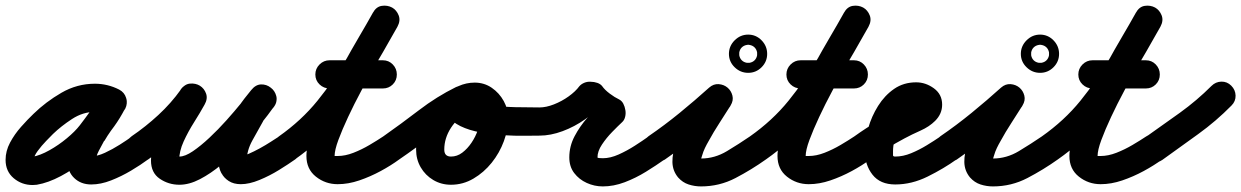

<svg xmlns="http://www.w3.org/2000/svg" viewBox="-57 -607 4448 688"><path d="M392 -218Q382 -199 362 -193Q342 -187 324 -196Q313 -202 304.5 -204Q296 -206 283 -206Q240 -206 201 -180.5Q162 -155 133 -127Q125 -119 108.5 -102Q92 -85 78 -66Q64 -47 64 -34Q64 -35 64 -36Q63 -37 63 -39Q61 -43 58 -44Q55 -45 60 -45Q60 -45 59 -45Q87 -50 120 -68.5Q153 -87 182.5 -111.5Q212 -136 229 -158Q249 -184 267.5 -210Q286 -236 302 -264Q314 -286 333.5 -289.5Q353 -293 369 -285Q386 -276 394 -258Q402 -240 391 -218Q384 -204 376 -191Q376 -191 377 -192Q377 -193 377 -193Q374 -188 371 -183.5Q368 -179 365 -174Q365 -174 365 -174Q365 -174 365 -174Q353 -156 340.5 -138.5Q328 -121 317 -102Q317 -102 317 -102Q316 -102 316 -102Q308 -88 297 -66.5Q286 -45 286 -29Q286 -30 284 -34Q281 -41 274 -45Q273 -45 270 -46Q267 -47 270 -47Q292 -47 319 -59.5Q346 -72 372 -88.5Q398 -105 416 -118Q433 -130 453.5 -126.5Q474 -123 486 -106Q498 -89 494.5 -68.5Q491 -48 474 -36Q447 -16 412.5 4.5Q378 25 341 39.5Q304 54 270 54Q233 54 209 31Q185 8 185 -29Q185 -61 199.5 -95Q214 -129 232 -156Q232 -156 231 -156Q231 -156 231 -156Q243 -175 256 -193Q269 -211 281 -230Q281 -230 281 -230Q281 -230 281 -230Q283 -234 285.5 -237.5Q288 -241 291 -245Q291 -245 291 -246Q292 -247 292 -247Q297 -254 301 -262Q311 -284 331 -287.5Q351 -291 368 -283Q385 -274 393.5 -255.5Q402 -237 390 -216Q373 -183 352 -154Q331 -125 309 -96Q284 -64 245 -32Q206 0 161 24Q116 48 75 55Q68 56 60 56Q21 56 -8 31.5Q-37 7 -37 -34Q-37 -66 -21 -96Q-5 -126 18.5 -152.5Q42 -179 63 -199Q107 -242 163 -274.5Q219 -307 283 -307Q329 -307 370 -286Q389 -276 395 -256Q401 -236 392 -218Z M402 -48Q391 -66 394.5 -86.5Q398 -107 415 -119Q465 -153 510.5 -195Q556 -237 591 -286Q605 -306 624.5 -307.5Q644 -309 659 -300Q675 -290 681.5 -271.5Q688 -253 676 -232Q660 -203 638.5 -169Q617 -135 601 -100Q585 -65 585 -32Q585 -29 584.5 -33.5Q584 -38 582 -40Q578 -48 576.5 -47Q575 -46 586 -46Q606 -46 634 -65Q662 -84 693.5 -113.5Q725 -143 754.5 -176Q784 -209 807.5 -238Q831 -267 842 -282Q856 -302 876 -302.5Q896 -303 912 -291Q927 -280 932.5 -260.5Q938 -241 923 -222Q913 -210 902.5 -197.5Q892 -185 885 -172Q885 -172 885 -173Q886 -173 886 -173Q868 -141 847.5 -104Q827 -67 827 -30Q827 -30 827.5 -29Q828 -28 827 -31Q826 -32 826 -33Q826 -33 826 -34Q825 -34 825 -34Q829 -27 827 -29.5Q825 -32 820.5 -37.5Q816 -43 812 -45Q811 -46 807 -47Q803 -48 806 -48Q816 -48 834.5 -56Q853 -64 874 -75.5Q895 -87 913.5 -99Q932 -111 943 -118Q943 -118 943 -118Q943 -118 943 -118Q960 -130 980.5 -126.5Q1001 -123 1013 -106Q1025 -89 1021.5 -68.5Q1018 -48 1001 -36Q977 -19 943 2Q909 23 872.5 38Q836 53 806 53Q780 53 762.5 41.5Q745 30 737 14Q737 14 736 14Q736 13 736 13Q726 -6 726 -30Q726 -82 749.5 -129Q773 -176 796 -221Q796 -221 797 -221Q797 -222 797 -222Q807 -239 819 -254Q831 -269 843 -284Q859 -304 878.5 -304.5Q898 -305 913 -293Q928 -282 933 -263Q938 -244 924 -224Q905 -197 876 -161Q847 -125 811.5 -87.5Q776 -50 737 -17.5Q698 15 659.5 35Q621 55 586 55Q547 55 515.5 33.5Q484 12 484 -32Q484 -76 501 -119Q518 -162 542.5 -203.5Q567 -245 588 -282Q600 -303 620 -304.5Q640 -306 656 -295Q673 -285 680 -266Q687 -247 673 -228Q633 -171 581 -122.5Q529 -74 473 -35Q455 -24 434.5 -27.5Q414 -31 402 -48Z M930 -48Q918 -65 921.5 -85.5Q925 -106 942 -118Q1023 -175 1080.5 -246Q1138 -317 1185 -397Q1232 -477 1279 -561Q1291 -583 1311 -586Q1331 -589 1348 -580Q1364 -571 1371.5 -552Q1379 -533 1367 -511Q1356 -492 1335.5 -456.5Q1315 -421 1289.5 -376Q1264 -331 1238 -282.5Q1212 -234 1190.5 -188Q1169 -142 1155.5 -105.5Q1142 -69 1142 -48Q1142 -48 1143.5 -48Q1145 -48 1153 -48Q1180 -48 1209.5 -59.5Q1239 -71 1267 -87.5Q1295 -104 1316 -118Q1333 -130 1353.5 -126.5Q1374 -123 1386 -106Q1398 -89 1394.5 -68.5Q1391 -48 1374 -36Q1344 -14 1307 6Q1270 26 1230.5 39.5Q1191 53 1153 53Q1109 53 1075 26Q1041 -1 1041 -48Q1041 -83 1059.5 -136Q1078 -189 1107.5 -249.5Q1137 -310 1170 -370Q1203 -430 1232.5 -480Q1262 -530 1279 -561Q1291 -583 1311 -586Q1331 -589 1348 -580Q1364 -571 1371.5 -552Q1379 -533 1367 -511Q1316 -420 1265 -334.5Q1214 -249 1150.5 -173Q1087 -97 1000 -36Q983 -24 962.5 -27.5Q942 -31 930 -48ZM1124 -290Q1103 -290 1088 -304.5Q1073 -319 1073 -340Q1073 -361 1088 -376Q1103 -391 1124 -391Q1172 -391 1219.5 -391Q1267 -391 1315 -391Q1315 -391 1315 -391Q1315 -391 1315 -391Q1336 -391 1350.5 -376Q1365 -361 1365 -340Q1365 -319 1350.5 -304.5Q1336 -290 1315 -290Q1267 -290 1219.5 -290Q1172 -290 1124 -290Q1124 -290 1124 -290Q1124 -290 1124 -290Z M1304 -48Q1292 -65 1295.5 -85.5Q1299 -106 1316 -118Q1380 -163 1444 -212Q1508 -261 1577 -295Q1577 -295 1577 -295Q1577 -295 1577 -295Q1596 -304 1616 -297Q1636 -290 1645 -272Q1654 -253 1647 -233Q1640 -213 1622 -204Q1556 -172 1495 -124.5Q1434 -77 1374 -36Q1357 -24 1336.5 -27.5Q1316 -31 1304 -48ZM1578 -295Q1597 -304 1616.5 -297Q1636 -290 1645 -271Q1654 -252 1647 -232Q1640 -212 1621 -204Q1583 -186 1559 -149Q1535 -112 1535 -71Q1535 -46 1559 -46Q1581 -46 1599.5 -60Q1618 -74 1632.5 -95.5Q1647 -117 1655 -140.5Q1663 -164 1663 -183Q1663 -189 1658 -199.5Q1653 -210 1644 -210Q1636 -210 1633.5 -208Q1631 -206 1637 -212Q1639 -214 1641.5 -219Q1644 -224 1643 -221Q1643 -221 1643 -221Q1643 -221 1643 -221Q1643 -223 1643 -225Q1644 -233 1641 -240Q1640 -242 1637.5 -243.5Q1635 -245 1636 -246Q1636 -246 1651.5 -242Q1667 -238 1683 -234Q1699 -230 1702 -230Q1745 -224 1789 -223Q1833 -222 1876 -222Q1876 -222 1876 -222Q1876 -222 1876 -222Q1897 -221 1912 -206.5Q1927 -192 1927 -171Q1926 -150 1911.5 -135Q1897 -120 1876 -121Q1858 -121 1823.5 -120.5Q1789 -120 1747.5 -122.5Q1706 -125 1665 -132.5Q1624 -140 1593 -155Q1562 -170 1548 -194Q1534 -218 1547 -255Q1547 -255 1547 -255Q1547 -255 1547 -255Q1558 -286 1586 -298.5Q1614 -311 1644 -311Q1678 -311 1705 -292.5Q1732 -274 1748 -245Q1764 -216 1764 -183Q1764 -143 1748.5 -101Q1733 -59 1705 -24Q1677 11 1639.5 33Q1602 55 1559 55Q1524 55 1495.5 38Q1467 21 1450.5 -7.5Q1434 -36 1434 -71Q1434 -118 1452.5 -162Q1471 -206 1503 -241Q1535 -276 1578 -295Q1578 -295 1578 -295Q1578 -295 1578 -295Z M1826 -171H1825Q1825 -192 1840 -207Q1855 -222 1876 -222Q1900 -222 1928 -233Q1956 -244 1980.5 -261.5Q2005 -279 2019 -298Q2026 -306 2037 -310.5Q2048 -315 2060 -314Q2072 -314 2083.5 -310Q2095 -306 2101 -298Q2110 -285 2128 -271.5Q2146 -258 2161 -251Q2171 -246 2176.5 -235.5Q2182 -225 2184 -212Q2186 -200 2183 -188Q2180 -176 2172 -169Q2157 -155 2136.5 -134Q2116 -113 2100 -89Q2084 -65 2084 -43Q2084 -40 2103 -40Q2130 -40 2160 -53.5Q2190 -67 2218 -85Q2246 -103 2267 -118Q2267 -118 2267 -118Q2267 -118 2267 -118Q2284 -130 2304.5 -126.5Q2325 -123 2337 -106Q2349 -89 2345.5 -68.5Q2342 -48 2325 -36Q2294 -14 2257.5 8.5Q2221 31 2181.5 46Q2142 61 2103 61Q2073 61 2045.5 48.5Q2018 36 2000.5 13Q1983 -10 1983 -43Q1983 -83 2002 -119Q2021 -155 2049 -186.5Q2077 -218 2104 -243Q2112 -250 2118.5 -236.5Q2125 -223 2127 -204Q2130 -186 2127.5 -171Q2125 -156 2115 -161Q2090 -174 2063 -194.5Q2036 -215 2019 -238Q2013 -246 2027.5 -250.5Q2042 -255 2060 -254Q2078 -254 2092.5 -250Q2107 -246 2101 -238Q2077 -206 2039.5 -179.5Q2002 -153 1959 -137Q1916 -121 1876 -121Q1855 -121 1840.5 -135.5Q1826 -150 1826 -171Z M2325 -35Q2307 -24 2286.5 -27.5Q2266 -31 2254 -48Q2243 -66 2246.5 -86.5Q2250 -107 2267 -119Q2324 -158 2378.5 -202.5Q2433 -247 2484 -293Q2500 -307 2518.5 -305.5Q2537 -304 2550 -293Q2563 -282 2567.5 -264.5Q2572 -247 2561 -229Q2541 -197 2520.5 -165.5Q2500 -134 2482 -101Q2475 -89 2469 -76.5Q2463 -64 2459 -50Q2456 -42 2454 -34Q2454 -30 2454 -29Q2449 -39 2445.5 -39Q2442 -39 2455 -39Q2504 -39 2548 -65.5Q2592 -92 2630 -118Q2630 -118 2630 -118Q2630 -118 2630 -118Q2647 -130 2667.5 -126.5Q2688 -123 2700 -106Q2712 -89 2708.5 -68.5Q2705 -48 2688 -36Q2636 1 2578.5 31Q2521 61 2455 61Q2432 61 2410.5 54Q2389 47 2373 29Q2353 5 2352.5 -26.5Q2352 -58 2365.5 -93Q2379 -128 2399.5 -162.5Q2420 -197 2440.5 -228Q2461 -259 2475 -281Q2486 -300 2505.5 -297.5Q2525 -295 2541 -282Q2556 -269 2562 -250.5Q2568 -232 2552 -217Q2498 -169 2441 -122.5Q2384 -76 2325 -35Q2325 -35 2325 -35Q2325 -35 2325 -35ZM2619 -446Q2608 -444 2601 -437Q2594 -430 2592 -419Q2592 -417 2592 -415Q2592 -413 2592 -414Q2592 -415 2592 -413Q2592 -411 2592 -409Q2594 -398 2601 -391Q2608 -384 2619 -382Q2621 -382 2623 -382Q2625 -382 2624 -382Q2623 -382 2625 -382Q2627 -382 2629 -382Q2640 -384 2647 -391Q2654 -398 2656 -409Q2656 -411 2656 -413Q2656 -415 2656 -414Q2656 -413 2656 -415Q2656 -417 2656 -419Q2654 -430 2647 -437Q2640 -444 2629 -446Q2627 -446 2625 -446.5Q2623 -447 2624 -447Q2625 -447 2623 -446.5Q2621 -446 2619 -446ZM2555 -414Q2555 -442 2575.5 -462.5Q2596 -483 2624 -483Q2652 -483 2672 -462.5Q2692 -442 2692 -414Q2692 -386 2672 -366Q2652 -346 2624 -346Q2596 -346 2575.5 -366Q2555 -386 2555 -414Z M2618 -48Q2606 -65 2609.5 -85.5Q2613 -106 2630 -118Q2711 -175 2768.5 -246Q2826 -317 2873 -397Q2920 -477 2967 -561Q2979 -583 2999 -586Q3019 -589 3036 -580Q3052 -571 3059.5 -552Q3067 -533 3055 -511Q3044 -492 3023.5 -456.5Q3003 -421 2977.5 -376Q2952 -331 2926 -282.5Q2900 -234 2878.5 -188Q2857 -142 2843.5 -105.5Q2830 -69 2830 -48Q2830 -48 2831.5 -48Q2833 -48 2841 -48Q2868 -48 2897.5 -59.5Q2927 -71 2955 -87.5Q2983 -104 3004 -118Q3021 -130 3041.5 -126.5Q3062 -123 3074 -106Q3086 -89 3082.5 -68.5Q3079 -48 3062 -36Q3032 -14 2995 6Q2958 26 2918.5 39.5Q2879 53 2841 53Q2797 53 2763 26Q2729 -1 2729 -48Q2729 -83 2747.5 -136Q2766 -189 2795.5 -249.5Q2825 -310 2858 -370Q2891 -430 2920.5 -480Q2950 -530 2967 -561Q2979 -583 2999 -586Q3019 -589 3036 -580Q3052 -571 3059.5 -552Q3067 -533 3055 -511Q3004 -420 2953 -334.5Q2902 -249 2838.5 -173Q2775 -97 2688 -36Q2671 -24 2650.5 -27.5Q2630 -31 2618 -48ZM2812 -290Q2791 -290 2776 -304.5Q2761 -319 2761 -340Q2761 -361 2776 -376Q2791 -391 2812 -391Q2860 -391 2907.5 -391Q2955 -391 3003 -391Q3003 -391 3003 -391Q3003 -391 3003 -391Q3024 -391 3038.5 -376Q3053 -361 3053 -340Q3053 -319 3038.5 -304.5Q3024 -290 3003 -290Q2955 -290 2907.5 -290Q2860 -290 2812 -290Q2812 -290 2812 -290Q2812 -290 2812 -290Z M3062 -36Q3045 -24 3024.5 -27.5Q3004 -31 2992 -48Q2980 -65 2983.5 -85.5Q2987 -106 3004 -118Q3047 -149 3092 -175Q3137 -201 3184 -225Q3194 -229 3204.5 -234Q3215 -239 3223 -246Q3225 -247 3222 -243.5Q3219 -240 3218 -237Q3218 -236 3218 -233.5Q3218 -231 3218 -232Q3218 -232 3218 -230Q3218 -228 3218 -224Q3220 -216 3226 -212Q3228 -210 3228 -210Q3228 -210 3226 -210Q3205 -210 3189.5 -194Q3174 -178 3163.5 -154Q3153 -130 3148 -106Q3143 -82 3143 -66Q3143 -55 3143 -50.5Q3143 -46 3151 -46Q3179 -46 3208 -58Q3237 -70 3264 -86.5Q3291 -103 3313 -118Q3330 -130 3350.5 -126.5Q3371 -123 3383 -106Q3395 -89 3391.5 -68.5Q3388 -48 3371 -36Q3325 -3 3267.5 25.5Q3210 54 3151 54Q3097 54 3069.5 19Q3042 -16 3042 -66Q3042 -105 3054 -147.5Q3066 -190 3089.5 -227.5Q3113 -265 3147 -288.5Q3181 -312 3226 -312Q3260 -312 3289.5 -290.5Q3319 -269 3319 -232Q3319 -199 3294 -174Q3273 -153 3241.5 -139Q3210 -125 3184 -111Q3152 -94 3121.5 -75Q3091 -56 3062 -36Q3062 -36 3062 -36Q3062 -36 3062 -36Z M3371 -35Q3353 -24 3332.5 -27.5Q3312 -31 3300 -48Q3289 -66 3292.5 -86.5Q3296 -107 3313 -119Q3370 -158 3424.5 -202.5Q3479 -247 3530 -293Q3546 -307 3564.5 -305.5Q3583 -304 3596 -293Q3609 -282 3613.5 -264.5Q3618 -247 3607 -229Q3587 -197 3566.5 -165.5Q3546 -134 3528 -101Q3521 -89 3515 -76.5Q3509 -64 3505 -50Q3502 -42 3500 -34Q3500 -30 3500 -29Q3495 -39 3491.5 -39Q3488 -39 3501 -39Q3550 -39 3594 -65.5Q3638 -92 3676 -118Q3676 -118 3676 -118Q3676 -118 3676 -118Q3693 -130 3713.5 -126.5Q3734 -123 3746 -106Q3758 -89 3754.5 -68.5Q3751 -48 3734 -36Q3682 1 3624.5 31Q3567 61 3501 61Q3478 61 3456.5 54Q3435 47 3419 29Q3399 5 3398.5 -26.5Q3398 -58 3411.5 -93Q3425 -128 3445.5 -162.5Q3466 -197 3486.5 -228Q3507 -259 3521 -281Q3532 -300 3551.5 -297.5Q3571 -295 3587 -282Q3602 -269 3608 -250.5Q3614 -232 3598 -217Q3544 -169 3487 -122.5Q3430 -76 3371 -35Q3371 -35 3371 -35Q3371 -35 3371 -35ZM3665 -446Q3654 -444 3647 -437Q3640 -430 3638 -419Q3638 -417 3638 -415Q3638 -413 3638 -414Q3638 -415 3638 -413Q3638 -411 3638 -409Q3640 -398 3647 -391Q3654 -384 3665 -382Q3667 -382 3669 -382Q3671 -382 3670 -382Q3669 -382 3671 -382Q3673 -382 3675 -382Q3686 -384 3693 -391Q3700 -398 3702 -409Q3702 -411 3702 -413Q3702 -415 3702 -414Q3702 -413 3702 -415Q3702 -417 3702 -419Q3700 -430 3693 -437Q3686 -444 3675 -446Q3673 -446 3671 -446.5Q3669 -447 3670 -447Q3671 -447 3669 -446.5Q3667 -446 3665 -446ZM3601 -414Q3601 -442 3621.5 -462.5Q3642 -483 3670 -483Q3698 -483 3718 -462.5Q3738 -442 3738 -414Q3738 -386 3718 -366Q3698 -346 3670 -346Q3642 -346 3621.5 -366Q3601 -386 3601 -414Z M3664 -48Q3652 -65 3655.5 -85.5Q3659 -106 3676 -118Q3757 -175 3814.5 -246Q3872 -317 3919 -397Q3966 -477 4013 -561Q4025 -583 4045 -586Q4065 -589 4082 -580Q4098 -571 4105.5 -552Q4113 -533 4101 -511Q4090 -492 4069.5 -456.5Q4049 -421 4023.5 -376Q3998 -331 3972 -282.5Q3946 -234 3924.5 -188Q3903 -142 3889.5 -105.5Q3876 -69 3876 -48Q3876 -48 3877.5 -48Q3879 -48 3887 -48Q3914 -48 3943.5 -59.5Q3973 -71 4001 -87.5Q4029 -104 4050 -118Q4067 -130 4087.5 -126.5Q4108 -123 4120 -106Q4132 -89 4128.5 -68.5Q4125 -48 4108 -36Q4078 -14 4041 6Q4004 26 3964.5 39.5Q3925 53 3887 53Q3843 53 3809 26Q3775 -1 3775 -48Q3775 -83 3793.5 -136Q3812 -189 3841.5 -249.5Q3871 -310 3904 -370Q3937 -430 3966.5 -480Q3996 -530 4013 -561Q4025 -583 4045 -586Q4065 -589 4082 -580Q4098 -571 4105.5 -552Q4113 -533 4101 -511Q4050 -420 3999 -334.5Q3948 -249 3884.5 -173Q3821 -97 3734 -36Q3717 -24 3696.5 -27.5Q3676 -31 3664 -48ZM3858 -290Q3837 -290 3822 -304.5Q3807 -319 3807 -340Q3807 -361 3822 -376Q3837 -391 3858 -391Q3906 -391 3953.5 -391Q4001 -391 4049 -391Q4049 -391 4049 -391Q4049 -391 4049 -391Q4070 -391 4084.5 -376Q4099 -361 4099 -340Q4099 -319 4084.5 -304.5Q4070 -290 4049 -290Q4001 -290 3953.5 -290Q3906 -290 3858 -290Q3858 -290 3858 -290Q3858 -290 3858 -290Z M4038 -46Q4026 -63 4029.5 -84Q4033 -105 4050 -117Q4110 -159 4171 -203Q4232 -247 4284 -299Q4284 -299 4284 -299Q4284 -299 4284 -299Q4299 -314 4319.5 -314.5Q4340 -315 4355 -300Q4370 -285 4370.5 -264.5Q4371 -244 4356 -229Q4301 -173 4236.5 -126.5Q4172 -80 4108 -34Q4091 -22 4070.5 -25.5Q4050 -29 4038 -46Z"/></svg>

Font: FRB American Cursive Ultra
Style: Bold Italic
Weight: 1000
Italic angle: -25°
Version: Version 2.0;Modular Font Editor K font №1